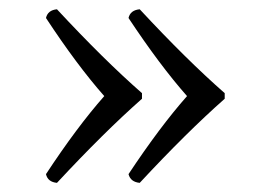

<svg xmlns="http://www.w3.org/2000/svg" viewBox="-20 -424 583 418"><path d="M387.2 -214.8Q328.1 -281.7 259.8 -384.8Q263.7 -401.9 284.2 -403.8Q386.2 -293.9 469.2 -221.2V-209Q386.2 -135.7 284.2 -25.9Q264.2 -27.8 259.8 -44.9Q328.1 -147.9 387.2 -214.8ZM207 -214.8Q147.9 -281.7 80.1 -384.8Q84 -401.9 104 -403.8Q206.1 -293.9 289.1 -221.2V-209Q206.1 -135.7 104 -25.9Q84 -27.8 80.1 -44.9Q147.9 -147.9 207 -214.8Z"/></svg>

Font: Linux Libertine O
Style: Regular
Weight: 400
Designer: Philipp H. Poll
Foundry: Philipp H. Poll
Version: Version 5.3.0